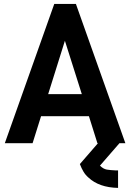

<svg xmlns="http://www.w3.org/2000/svg" viewBox="-20 -710 645 952"><path d="M465.8 0H462.9L420.9 -133.8H183.6L141.6 0H3.9L249 -690.4H356.4L601.6 0H572.3L475.6 111.3Q492.2 127.9 509.8 130.9Q527.3 133.8 551.8 134.8Q554.7 134.8 558.1 134.8Q561.5 134.8 565.4 134.8V221.7Q470.7 219.7 418 169.9Q403.3 157.2 393.6 140.6Q383.8 124 376 103.5ZM385.7 -243.2 301.8 -507.8 218.8 -243.2Z"/></svg>

Font: Dinish
Style: Bold
Weight: 700
Designer: Bert Driehuis
Foundry: Playbeing
Version: Version 3.006; git-39231f3c-release